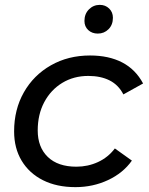

<svg xmlns="http://www.w3.org/2000/svg" viewBox="-20 -763 611 789"><path d="M290 6Q213 6 156.5 -22.5Q100 -51 69 -102.5Q38 -154 38 -223Q38 -313 78 -383.5Q118 -454 189 -494.5Q260 -535 350 -535Q427 -535 482 -506.5Q537 -478 568 -420L487 -375Q467 -414 430.5 -432.5Q394 -451 343 -451Q283 -451 236 -422.5Q189 -394 162 -343.5Q135 -293 135 -227Q135 -158 176.5 -118Q218 -78 294 -78Q341 -78 382.5 -97Q424 -116 452 -153L522 -103Q486 -52 424 -23Q362 6 290 6ZM382 -625Q358 -625 342.5 -639.5Q327 -654 327 -677Q327 -706 345.5 -724.5Q364 -743 390 -743Q413 -743 428.5 -728Q444 -713 444 -690Q444 -661 426 -643Q408 -625 382 -625Z"/></svg>

Font: Montserrat Thin Medium
Style: Italic
Weight: 500
Italic angle: -11.3°
Version: Version 9.000